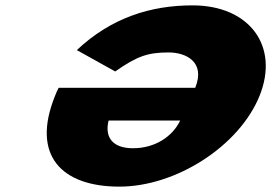

<svg xmlns="http://www.w3.org/2000/svg" viewBox="-20 -682 1015 719"><path d="M199.6 -353.1C195.2 -345.6 189.6 -331.9 186.1 -323.1C95.2 -98.1 212.4 16.9 426.9 16.9C640 16.9 876.2 -135.6 952 -323.1C1027.2 -509.4 914.2 -661.9 701.1 -661.9C544.4 -661.9 396.4 -615.6 267.7 -494.4L411.4 -414.4C493.7 -471.9 533.6 -485.6 612 -485.6C673.9 -485.6 751 -451.9 711.1 -353.1ZM654.7 -230.6C626.9 -171.9 561.9 -126.9 478.1 -126.9C406.6 -126.9 370.3 -163.1 386.6 -230.6Z"/></svg>

Font: Hussar
Style: BdWideOblFour
Weight: 700
Foundry: Cannot Into Space Fonts
Version: Version 2.00